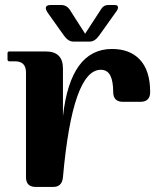

<svg xmlns="http://www.w3.org/2000/svg" viewBox="-20 -741 625 761"><path d="M221.7 -721.2Q244.6 -721.2 257.3 -701.2L317.4 -607.4L382.3 -707Q391.6 -721.2 409.7 -721.2H434.6Q447.8 -721.2 447.8 -711.4Q447.8 -705.1 442.9 -698.2L373 -600.1Q356 -576.2 335.9 -576.2H270.5Q250.5 -576.2 233.4 -600.1L170.9 -688Q161.6 -701.2 161.6 -708.5Q161.6 -721.2 180.7 -721.2ZM122.1 0Q83 0 83 -38.6V-454.1Q83 -498 39.1 -498H17.1Q9.8 -498 9.8 -505.4V-529.8Q9.8 -537.1 17.1 -537.1H161.1Q229.5 -537.1 229.5 -469.7V-280.3Q259.3 -546.9 423.8 -546.9Q493.7 -546.9 533.2 -505.9Q575.2 -462.4 575.2 -376Q575.2 -337.4 536.1 -337.4H467.8Q428.7 -337.4 428.7 -376Q428.7 -418.5 417.5 -440.9Q405.8 -464.4 379.4 -464.4Q267.6 -464.4 229.5 -38.6Q226.1 0 190.4 0Z"/></svg>

Font: Simply Serif
Style: Bold
Weight: 700
Designer: Wojciech Kalinowski "wmk69" (wmk69@o2.pl)
Foundry: Wojciech Kalinowski "wmk69" (wmk69@o2.pl)
Version: Version 1.0.0; 2022-02-18